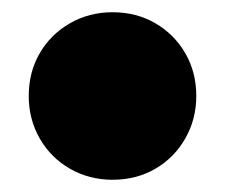

<svg xmlns="http://www.w3.org/2000/svg" viewBox="-20 -282 368 314"><path d="M164 12Q126 12 94.5 -6Q63 -24 45 -55.5Q27 -87 27 -125Q27 -164 45 -195Q63 -226 94.5 -244Q126 -262 164 -262Q203 -262 234 -244Q265 -226 283 -195Q301 -164 301 -125Q301 -87 283 -55.5Q265 -24 234 -6Q203 12 164 12Z"/></svg>

Font: Bounded
Style: Regular
Weight: 900
Designer: Vlad Churkin
Version: Version 1.0